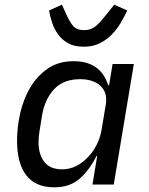

<svg xmlns="http://www.w3.org/2000/svg" viewBox="-20 -790 640 822"><path d="M376 0 396 -122H393Q363 -62 321 -25Q279 12 212 12Q133 12 93 -39Q53 -90 53 -188Q53 -245 66.5 -305Q80 -365 109 -414.5Q138 -464 184 -496Q230 -528 295 -528Q411 -528 443 -425H447L462 -516H553L467 0ZM246 -65Q309 -65 360 -121Q379 -141 394 -170.5Q409 -200 415 -235L433 -343Q441 -394 410 -422.5Q379 -451 323 -451Q252 -451 212 -408.5Q172 -366 160 -296L149 -227Q145 -204 145 -182Q145 -128 170 -96.5Q195 -65 246 -65ZM339 -590Q298 -590 271.5 -605Q245 -620 228.5 -643Q212 -666 203 -693.5Q194 -721 190 -745L245 -770L261 -735Q277 -698 292.5 -679.5Q308 -661 341 -661Q356 -661 368 -665.5Q380 -670 391 -679Q402 -688 414 -702Q426 -716 442 -736L469 -770L525 -745Q513 -720 497 -692.5Q481 -665 459 -642.5Q437 -620 407.5 -605Q378 -590 339 -590Z"/></svg>

Font: IBM Plex Mono Text
Style: Italic
Weight: 450
Italic angle: -9°
Monospace: yes
Designer: Mike Abbink, Paul van der Laan, Pieter van Rosmalen
Foundry: Bold Monday
Version: Version 2.1